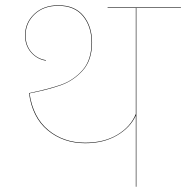

<svg xmlns="http://www.w3.org/2000/svg" viewBox="-20 -708 706 728"><path d="M666 -678H497V0H495V-270Q474 -224 423.5 -194.5Q373 -165 303 -165Q220 -165 161 -214Q102 -263 90 -355Q163 -370 210.5 -386.5Q258 -403 292.5 -441.5Q327 -480 327 -547Q327 -607 295 -646.5Q263 -686 201 -686Q145 -686 111 -653.5Q77 -621 77 -574Q77 -536 99 -510.5Q121 -485 154 -480V-478Q121 -483 98 -509Q75 -535 75 -574Q75 -622 110 -655Q145 -688 201 -688Q264 -688 296.5 -648Q329 -608 329 -547Q329 -480 294 -441Q259 -402 211 -385Q163 -368 92 -354Q105 -263 163 -215Q221 -167 303 -167Q375 -167 425.5 -197.5Q476 -228 495 -276V-678H388V-680H666Z"/></svg>

Font: FiraGO Two
Style: Regular
Weight: 100
Designer: bBox Type
Foundry: bBox Type GmbH
Version: Version 1.001